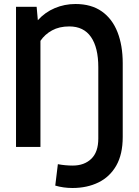

<svg xmlns="http://www.w3.org/2000/svg" viewBox="-20 -734 693 959"><path d="M593 -50Q593 36.5 560.8 93Q528.5 149.5 471.8 177.2Q415 205 342 205Q296.5 205 256 193L269 86Q287 89.5 305.8 91.2Q324.5 93 343 93Q401 93 436 59.2Q471 25.5 471 -42V-398Q471 -496.5 434.5 -549.2Q398 -602 326 -602Q276 -602 240 -582.2Q204 -562.5 182 -530V0H60V-700H163L169 -633Q205 -673 253.8 -693.5Q302.5 -714 357 -714Q436 -714 488.5 -677Q541 -640 567 -573.2Q593 -506.5 593 -418Z"/></svg>

Font: Cabin Condensed
Style: Bold
Weight: 700
Width: 3
Designer: Pablo Impallari
Foundry: Pablo Impallari. http://www.impallari.com Igino Marini. http://www.ikern.com
Version: Version 3.001; ttfautohint (v1.8.3)